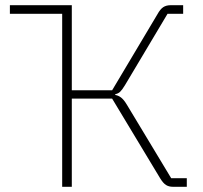

<svg xmlns="http://www.w3.org/2000/svg" viewBox="-20 -718 782 738"><path d="M219 -665H18V-698H256V-371H411L585 -663Q596 -683 607.5 -690.5Q619 -698 636 -698H684V-665H624L460 -390Q449 -372 441.5 -365Q434 -358 423 -356V-353Q435 -351 445.5 -343Q456 -335 468 -315L638 -33H698V0H645Q629 0 618 -7Q607 -14 596 -32L411 -339H256V0H219Z"/></svg>

Font: IBM Plex Sans ExtLt
Style: Regular
Weight: 200
Designer: Mike Abbink, Paul van der Laan, Pieter van Rosmalen
Foundry: Bold Monday
Version: Version 3.005